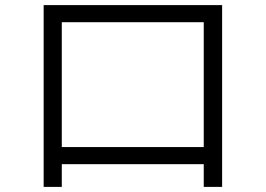

<svg xmlns="http://www.w3.org/2000/svg" viewBox="-20 -728 1040 752"><path d="M222 4H151V-708H850V4H778V-85H222ZM222 -641V-152H778V-641Z"/></svg>

Font: IBM Plex Sans JP
Style: Regular
Weight: 400
Designer: Mike Abbink; Paul van der Laan; Pieter van Rosmalen; Wujin Sim; Yejin Wi; Jinhee Kim; Boomi Park; Yona Kim; Kichan Ma
Foundry: Sandoll Inc.
Version: Version 1.000